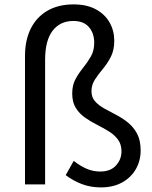

<svg xmlns="http://www.w3.org/2000/svg" viewBox="-20 -827 683 861"><path d="M432.7 13.4Q386.6 13.4 347.6 -1.3Q308.6 -16 274.6 -41.7L310.6 -105.5Q341.4 -81.5 369.8 -69.7Q398.3 -57.8 429.4 -57.8Q475.9 -57.8 500.3 -85.1Q524.8 -112.5 524.8 -147.9Q524.8 -180.1 508.7 -201.5Q492.7 -222.9 467.8 -238.1Q442.8 -253.4 414.3 -267.9Q385.7 -282.4 360.8 -300Q335.8 -317.5 319.8 -343.2Q303.8 -368.9 303.8 -407.8Q303.8 -445.2 318.8 -472.6Q333.9 -500 353.2 -523.7Q372.4 -547.4 387.5 -573.7Q402.5 -599.9 402.5 -635.2Q402.5 -678.2 378.7 -705.6Q354.9 -733 309.1 -733Q249.8 -733 216.1 -689.4Q182.3 -645.8 182.3 -558.6V0H92.1V-575.8Q92.1 -646.1 117.6 -697.9Q143 -749.7 192 -778.5Q241 -807.3 310.4 -807.3Q369 -807.3 409.7 -785.3Q450.4 -763.3 471.4 -726.3Q492.4 -689.3 492.4 -644.2Q492.4 -602 477 -572Q461.5 -542 441.3 -517.9Q421 -493.9 405.6 -470.2Q390.2 -446.5 390.2 -417.6Q390.2 -390.8 406.2 -372.7Q422.2 -354.7 447.1 -340.8Q472.1 -327 500.4 -312.3Q528.8 -297.6 553.7 -277.5Q578.7 -257.4 594.7 -227.7Q610.7 -198 610.7 -152.2Q610.7 -105.7 588.9 -68Q567 -30.3 527.1 -8.5Q487.2 13.4 432.7 13.4Z"/></svg>

Font: Shanggu Sans SC VF
Style: Regular
Weight: 250
Designer: GuiWonder
Version: Version 1.021